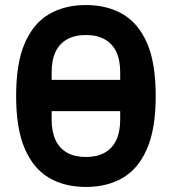

<svg xmlns="http://www.w3.org/2000/svg" viewBox="-20 -730 682 762"><path d="M321 12Q237 12 175 -24Q113 -60 78.5 -139.5Q44 -219 44 -349Q44 -480 78.5 -559Q113 -638 175 -674Q237 -710 321 -710Q405 -710 467 -674Q529 -638 563.5 -559Q598 -480 598 -349Q598 -219 563.5 -139.5Q529 -60 467 -24Q405 12 321 12ZM321 -107Q365 -107 395.5 -124Q426 -141 441.5 -174Q457 -207 457 -255V-327L499 -289H143L185 -327V-255Q185 -207 200.5 -174Q216 -141 246.5 -124Q277 -107 321 -107ZM321 -591Q277 -591 246.5 -574Q216 -557 200.5 -524.5Q185 -492 185 -443V-376L143 -413H499L457 -376V-443Q457 -492 441.5 -524.5Q426 -557 395.5 -574Q365 -591 321 -591Z"/></svg>

Font: IBM Plex Sans Condensed
Style: Bold
Weight: 700
Width: 3
Designer: Mike Abbink, Paul van der Laan, Pieter van Rosmalen
Foundry: Bold Monday
Version: Version 3.201